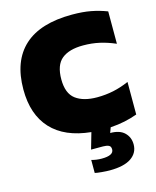

<svg xmlns="http://www.w3.org/2000/svg" viewBox="-130 -742 872 1071"><g transform="rotate(-15 306.0 -207.0)"><path d="M369 240Q351 240 323 237.5Q295 235 284 232V157Q313 165 343 165Q412 165 412 130Q412 112 399.5 106.5Q387 101 367 101H298L325 7Q175 -8 97.5 -91.5Q20 -175 20 -320Q20 -484 113 -569Q206 -654 390 -654Q452 -654 499 -645Q546 -636 590 -619V-432Q544 -452 499.5 -462Q455 -472 405 -472Q324 -472 281.5 -437.5Q239 -403 239 -320Q239 -239 283.5 -205.5Q328 -172 407 -172Q456 -172 501 -181.5Q546 -191 592 -211V-23Q556 -10 518.5 -2Q481 6 436 9L425 39Q480 39 507.5 66Q535 93 535 134Q535 183 493.5 211.5Q452 240 369 240Z"/></g></svg>

Font: Kanit ExtraBold
Style: Regular
Weight: 800
Designer: Katatrad Team
Foundry: CadsonDemak
Version: Version 2.000; ttfautohint (v1.8.3)